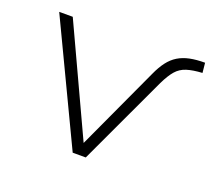

<svg xmlns="http://www.w3.org/2000/svg" viewBox="-91 -613 812 732"><g transform="rotate(20 314.5 -247.5)"><path d="M268 0 36 -487H91L302 -33H287L450 -386Q464 -417 480 -438Q496 -459 516.5 -471.5Q537 -484 563.5 -489.5Q590 -495 625 -495L629 -455Q591 -453 566 -445Q541 -437 524.5 -418Q508 -399 491 -364L321 0Z"/></g></svg>

Font: Nunito Sans 10pt SemiExpanded ExtraLight
Style: Regular
Weight: 250
Width: 6
Designer: Vernon Adams
Foundry: Vernon Adams
Version: Version 3.101;gftools[0.9.27]